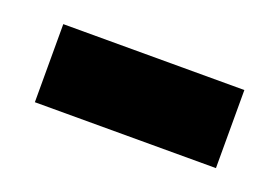

<svg xmlns="http://www.w3.org/2000/svg" viewBox="-36 -434 399 275"><g transform="rotate(20 163.5 -296.5)"><path d="M26 -237V-356H302V-237Z"/></g></svg>

Font: Ubuntu Sans
Style: Bold
Weight: 700
Designer: Dalton Maag Ltd
Foundry: Dalton Maag Ltd
Version: Version 1.006; ttfautohint (v1.8.4.7-5d5b)